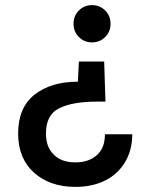

<svg xmlns="http://www.w3.org/2000/svg" viewBox="-20 -581 578 752"><path d="M340 -561C340 -561 340 -561 340 -561C320 -561 303 -554 289 -540C275 -526 268 -509 268 -488C268 -488 268 -488 268 -488C268 -467 275 -450 289 -436C303 -422 320 -415 340 -415C340 -415 340 -415 340 -415C361 -415 378 -422 392 -436C406 -450 413 -467 413 -488C413 -488 413 -488 413 -488C413 -509 406 -526 392 -540C378 -554 361 -561 340 -561ZM276 151C276 151 276 151 276 151C321 151 360 142 394 125C427 108 453 83 471 52C489 21 498 -15 498 -55C498 -55 391 -55 391 -55C391 -55 391 -55 391 -55C391 -20 381 7 360 26C339 45 311 55 275 55C275 55 275 55 275 55C239 55 211 45 191 25C170 5 160 -23 160 -58C160 -58 160 -58 160 -58C160 -107 177 -140 212 -157C246 -174 295 -183 360 -183C360 -183 393 -183 393 -183C393 -183 388 -340 388 -340C388 -340 289 -340 289 -340C289 -340 285 -261 285 -261C285 -261 285 -261 285 -261C214 -261 158 -244 115 -210C72 -176 51 -125 51 -58C51 -58 51 -58 51 -58C51 7 72 58 113 95C154 132 208 151 276 151Z"/></svg>

Font: Girnar Poppins
Style: Medium
Weight: 500
Designer: Ninad Kale (Devanagari), Jonny Pinhorn (Latin)
Foundry: Indian Type Foundry
Version: ""